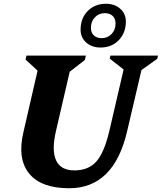

<svg xmlns="http://www.w3.org/2000/svg" viewBox="-20 -986 861 1022"><path d="M105 -284 180 -610 116 -669 121 -690H437L432 -667L351 -604L278 -289Q254 -186 278.5 -132.5Q303 -79 376 -79Q451 -79 493 -126.5Q535 -174 562 -289L638 -616L564 -674L568 -690H821L817 -673L733 -613L657 -289Q587 16 348 16Q199 16 135 -62.5Q71 -141 105 -284ZM515 -733Q469 -733 439 -759.5Q409 -786 409 -828Q409 -889 447 -927.5Q485 -966 544 -966Q590 -966 620 -939.5Q650 -913 650 -872Q650 -811 612 -772Q574 -733 515 -733ZM521 -783Q553 -783 574 -805Q595 -827 595 -861Q595 -887 579.5 -901.5Q564 -916 538 -916Q506 -916 485 -894Q464 -872 464 -838Q464 -812 479.5 -797.5Q495 -783 521 -783Z"/></svg>

Font: Platypi
Style: Bold Italic
Weight: 700
Italic angle: -13°
Designer: David Sargent
Foundry: Bolt Cutter Type
Version: Version 1.200; ttfautohint (v1.8.4.7-5d5b)